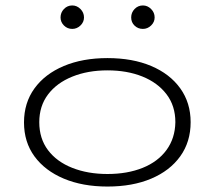

<svg xmlns="http://www.w3.org/2000/svg" viewBox="-20 -676 790 704"><path d="M374 8Q283 8 214 -21Q145 -50 106.5 -102.5Q68 -155 68 -227Q68 -299 106.5 -352Q145 -405 214 -434Q283 -463 374 -463Q466 -463 534.5 -434Q603 -405 641 -352Q679 -299 679 -228Q679 -156 641 -103Q603 -50 534.5 -21Q466 8 374 8ZM374 -38Q447 -38 503 -60.5Q559 -83 590.5 -126Q622 -169 623 -228Q623 -288 590.5 -330.5Q558 -373 502 -395.5Q446 -418 374 -418Q302 -418 245 -395Q188 -372 156 -329.5Q124 -287 124 -228Q124 -168 156 -125.5Q188 -83 245 -60.5Q302 -38 374 -38ZM245 -570Q227 -570 214.5 -582.5Q202 -595 202 -612Q202 -630 214.5 -643Q227 -656 245 -656Q262 -656 275 -643Q288 -630 288 -612Q288 -595 275 -582.5Q262 -570 245 -570ZM504 -570Q486 -570 473.5 -582Q461 -594 461 -612Q461 -630 473.5 -643Q486 -656 504 -656Q521 -656 534 -643Q547 -630 547 -612Q547 -595 534 -582.5Q521 -570 504 -570Z"/></svg>

Font: Inconsolata ExtraExpanded Light
Style: Regular
Weight: 300
Width: 8
Monospace: yes
Designer: Raph Levien, Cyreal, Brenton Simpson
Foundry: Raph Levien, Cyreal, Google
Version: Version 3.001; ttfautohint (v1.8.2.53-6de2)